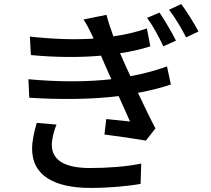

<svg xmlns="http://www.w3.org/2000/svg" viewBox="-20 -871 1040 945"><path d="M161 -266C150 -230 138 -181 138 -138C138 -8 246 54 426 54C515 54 614 45 672 34L675 -66C605 -51 510 -44 423 -44C288 -44 235 -89 235 -159C235 -184 245 -227 258 -258ZM802 -544C757 -528 699 -510 622 -496C608 -525 597 -550 589 -568C583 -581 577 -595 571 -609C631 -618 672 -628 720 -643L703 -731C646 -712 600 -701 538 -692C525 -729 512 -766 504 -798L391 -775C407 -751 417 -731 433 -698L441 -681C348 -675 243 -678 127 -691L132 -600C255 -588 379 -588 477 -597L500 -544L528 -481C412 -468 271 -467 120 -481L124 -390C277 -380 439 -382 564 -398C583 -355 603 -311 620 -273C591 -276 548 -280 503 -285L494 -209C559 -201 646 -188 698 -179L745 -239C717 -292 687 -356 659 -414C722 -426 778 -440 821 -455ZM704 -783C735 -740 760 -694 784 -643L846 -671C825 -714 789 -774 765 -809ZM812 -823C844 -781 870 -737 896 -687L957 -716C935 -757 897 -818 872 -851Z"/></svg>

Font: Noto Sans CJK KR Medium
Style: Regular
Weight: 500
Designer: Ryoko NISHIZUKA (kana & ideographs); Paul D. Hunt (Latin, Greek & Cyrillic); Wenlong ZHANG (bopomofo); Sandoll Communica
Foundry: Adobe Systems Incorporated
Version: Version 1.004;PS 1.004;hotconv 1.0.82;makeotf.lib2.5.63406